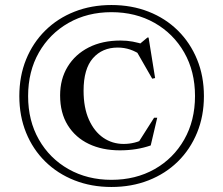

<svg xmlns="http://www.w3.org/2000/svg" viewBox="-20 -735 890 765"><path d="M424 -715Q504.5 -715 572 -688.5Q639.5 -662 688.8 -613.2Q738 -564.5 765.2 -498.2Q792.5 -432 792.5 -352Q792.5 -272.5 765.2 -206.2Q738 -140 688.8 -91.5Q639.5 -43 572 -16.5Q504.5 10 424 10Q344 10 276.8 -16.5Q209.5 -43 160.2 -91.5Q111 -140 84 -206.2Q57 -272.5 57 -352Q57 -432 84 -498.2Q111 -564.5 160.2 -613.2Q209.5 -662 276.8 -688.5Q344 -715 424 -715ZM424 -686.5Q328.5 -686.5 253.2 -643.8Q178 -601 135 -525.8Q92 -450.5 92 -352Q92 -254 135 -178.8Q178 -103.5 253.2 -61Q328.5 -18.5 424 -18.5Q520.5 -18.5 595.8 -61Q671 -103.5 714 -179Q757 -254.5 757 -352.5Q757 -450.5 714 -525.8Q671 -601 595.8 -643.8Q520.5 -686.5 424 -686.5ZM472.5 -161.5Q495 -161.5 516.2 -166.8Q537.5 -172 557.5 -183.5L527 -160.5L594 -266H606.5L580.5 -155.5Q553.5 -146 522.8 -141Q492 -136 457.5 -136Q387.5 -136 334 -161.5Q280.5 -187 250 -236Q219.5 -285 219.5 -355Q219.5 -420 249.5 -469.2Q279.5 -518.5 333.5 -546Q387.5 -573.5 460.5 -573.5Q486 -573.5 508.8 -569.2Q531.5 -565 557.5 -556.5L529 -553.5L567.5 -585.5H572L598 -424L586.5 -421.5L518 -541L546.5 -512.5Q522.5 -529.5 498.8 -537.5Q475 -545.5 449 -545.5Q387.5 -545.5 350.2 -503Q313 -460.5 313 -373.5Q313 -306 334.2 -258.5Q355.5 -211 391.5 -186.2Q427.5 -161.5 472.5 -161.5Z"/></svg>

Font: Newsreader 60pt
Style: Regular
Weight: 400
Designer: Hugues Gentile
Foundry: Production Type
Version: Version 1.003